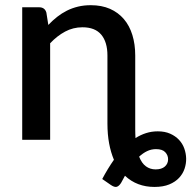

<svg xmlns="http://www.w3.org/2000/svg" viewBox="-20 -538 737 739"><path d="M65.5 0H173V-371.5C191 -390.5 210.2 -405.5 230.8 -416.5C251.2 -427.5 273.5 -433 297.5 -433C329.8 -433 353.9 -423.5 369.8 -404.5C385.6 -385.5 393.5 -358.8 393.5 -324.5V-63C393.5 -34.7 395.7 -9 400 14C404.3 37 410.5 58 418.5 77C410.5 88.3 402.8 100.2 395.3 112.5C387.8 124.8 380.5 137.7 373.5 151L406 173.5C415.7 180.2 423.4 182.7 429.3 181C435.1 179.3 440.7 174.3 446 166L461 138.5C491.7 167.2 529.5 181.5 574.5 181.5C596.8 181.5 615.8 178.3 631.5 171.8C647.2 165.3 659.8 156.8 669.5 146.3C679.2 135.8 686.2 124 690.5 111C694.8 98 696.8 85 696.5 72C696.2 59 693.8 46.2 689.3 33.5C684.8 20.8 677.9 9.7 668.8 0C659.6 -9.7 648.3 -17.5 634.8 -23.5C621.3 -29.5 605.3 -32.5 587 -32.5C571.3 -32.5 556.4 -30.2 542.3 -25.7C528.1 -21.2 514.5 -14.8 501.5 -6.5C501.2 -11.8 500.9 -17.2 500.8 -22.7C500.6 -28.2 500.5 -34 500.5 -40V-324.5C500.5 -353.2 496.8 -379.4 489.5 -403.2C482.2 -427.1 471.3 -447.5 456.8 -464.5C442.3 -481.5 424.4 -494.7 403.3 -504C382.1 -513.3 357.5 -518 329.5 -518C311.8 -518 295.4 -516.2 280.3 -512.5C265.1 -508.8 250.8 -503.7 237.5 -497C224.2 -490.3 211.6 -482.3 199.8 -473C187.9 -463.7 176.7 -453.3 166 -442L158.5 -489.5C154.5 -503.2 145.2 -510 130.5 -510H65.5ZM580.5 36C596.8 36 608.7 39.9 616 47.8C623.3 55.6 627 64.7 627 75C627 86.3 622.8 95.7 614.5 103C606.2 110.3 594.3 114 579 114C565 114 552.6 110.1 541.8 102.3C530.9 94.4 522.2 82 515.5 65C525.2 56 535.3 48.9 546 43.8C556.7 38.6 568.2 36 580.5 36Z"/></svg>

Font: Lato Semibold
Style: Regular
Weight: 600
Designer: Lukasz Dziedzic
Foundry: tyPoland Lukasz Dziedzic
Version: Version 2.006; 2014-01-15